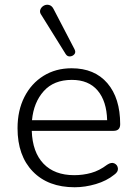

<svg xmlns="http://www.w3.org/2000/svg" viewBox="-20 -782 575 810"><path d="M295 8Q183 8 118.5 -58.5Q54 -125 54 -241Q54 -316 83 -373Q112 -430 163.5 -462Q215 -494 282 -494Q379 -494 433 -431Q487 -368 487 -258Q487 -230 459 -230H114Q117 -140 163.5 -91.5Q210 -43 293 -43Q330 -43 364.5 -52.5Q399 -62 432 -87Q450 -99 463 -92.5Q476 -86 477.5 -71.5Q479 -57 462 -45Q430 -19 384.5 -5.5Q339 8 295 8ZM283 -445Q207 -445 164.5 -397.5Q122 -350 115 -275H432Q430 -355 392 -400Q354 -445 283 -445ZM257 -554 155 -718Q146 -730 150 -741Q154 -752 164.5 -758Q175 -764 187 -761Q199 -758 206 -744L294 -575Q301 -562 294 -553.5Q287 -545 275.5 -544Q264 -543 257 -554Z"/></svg>

Font: Nunito Light
Style: Regular
Weight: 300
Designer: Vernon Adams
Foundry: Vernon Adams
Version: Version 3.601; ttfautohint (v1.8.2.53-6de2)